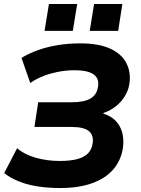

<svg xmlns="http://www.w3.org/2000/svg" viewBox="-20 -934 711 965"><path d="M282 11Q222 11 170 3Q118 -5 75.5 -22Q33 -39 1 -64L66 -189Q103 -157 160 -141Q217 -125 281 -125Q332 -125 367 -134Q402 -143 422 -163Q442 -183 446 -216Q451 -256 425.5 -276Q400 -296 337 -296H153L172 -420H341Q404 -420 436 -439.5Q468 -459 473 -501Q477 -526 466 -544Q455 -562 427.5 -571.5Q400 -581 353 -581Q297 -581 237.5 -565Q178 -549 132 -517L88 -643Q124 -665 169.5 -681.5Q215 -698 269 -707Q323 -716 383 -716Q477 -716 534 -689.5Q591 -663 614.5 -618Q638 -573 631 -518Q627 -484 609.5 -454Q592 -424 564.5 -401.5Q537 -379 500 -366L499 -363Q555 -346 580.5 -301Q606 -256 598 -192Q589 -130 551 -84.5Q513 -39 445.5 -14Q378 11 282 11ZM431 -779 453 -914H595L574 -779ZM204 -779 226 -914H368L346 -779Z"/></svg>

Font: Nunito Sans 7pt ExtraBold
Style: Italic
Weight: 800
Italic angle: -9°
Designer: Vernon Adams
Foundry: Vernon Adams
Version: Version 3.101;gftools[0.9.27]